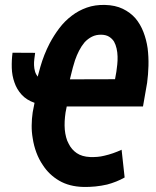

<svg xmlns="http://www.w3.org/2000/svg" viewBox="-20 -740 627 771"><path d="M314.9 10.7Q338.4 11.2 362.8 8.8Q387.2 6.3 410.2 1Q428.7 -3.9 446.5 -11Q464.4 -18.1 480.5 -27.3L468.3 -138.7Q451.7 -130.9 434.1 -124.8Q416.5 -118.7 398.9 -114.7Q385.3 -111.3 371.1 -110.1Q356.9 -108.9 342.3 -109.4Q309.1 -110.8 288.1 -125.2Q267.1 -139.6 255.9 -162.6Q249 -174.8 245.4 -189.2Q241.7 -203.6 240.2 -219.2Q238.8 -235.8 239.7 -253.4Q240.7 -271 243.2 -288.1L248 -312.5H554.2L570.8 -407.7Q575.2 -440.4 576.2 -476.1Q577.1 -511.7 572.8 -546.4Q567.9 -580.6 555.9 -611.6Q543.9 -642.6 523.9 -666.5Q503.4 -689.9 473.1 -704.6Q442.9 -719.2 401.4 -720.2Q361.8 -721.2 328.6 -709.5Q295.4 -697.8 268.1 -676.8Q240.2 -655.8 218.5 -627.2Q196.8 -598.6 179.7 -566.4Q168 -543.9 158.4 -519.8Q148.9 -495.6 142.1 -471.7L131.3 -432.1Q123.5 -442.4 120.4 -453.9Q117.2 -465.3 116.7 -478Q116.2 -490.7 117.9 -503.2Q119.6 -515.6 121.1 -527.8L30.3 -528.3Q26.4 -498 27.3 -467Q28.3 -436 38.1 -408.7Q47.4 -381.3 66.9 -359.9Q86.4 -338.4 118.7 -327.1L111.3 -289.1Q107.4 -262.7 107.2 -236.3Q106.9 -210 111.3 -185.1Q115.7 -155.3 126 -127.7Q136.2 -100.1 152.3 -76.7Q177.2 -38.1 217.8 -14.4Q258.3 9.3 314.9 10.7ZM260.7 -421.4 265.6 -441.4Q268.6 -454.1 272.5 -468.8Q276.4 -483.4 281.2 -498Q288.1 -518.1 297.6 -536.6Q307.1 -555.2 319.8 -570.3Q333 -584.5 349.6 -592.8Q366.2 -601.1 387.2 -600.6Q406.2 -600.1 418.5 -592.3Q430.7 -584.5 438 -572.8Q444.8 -560.5 448.2 -545.2Q451.7 -529.8 452.1 -513.2Q452.6 -497.1 450.9 -481Q449.2 -464.8 447.3 -452.1L441.9 -421.9Z"/></svg>

Font: Roboto Mono SemiBold
Style: Italic
Weight: 600
Italic angle: -10°
Monospace: yes
Designer: Google
Version: Version 3.000